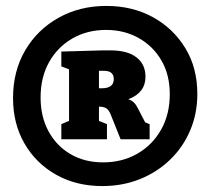

<svg xmlns="http://www.w3.org/2000/svg" viewBox="-20 -779 710 648"><path d="M325 -151Q238 -151 170 -189Q102 -227 63 -294Q24 -361 24 -448Q24 -539 65 -609Q106 -679 177.5 -719Q249 -759 339 -759Q427 -759 496 -721Q565 -683 605.5 -616.5Q646 -550 646 -462Q646 -395 621.5 -338Q597 -281 553 -239Q509 -197 451 -174Q393 -151 325 -151ZM328 -231Q392 -231 443 -260Q494 -289 523.5 -341Q553 -393 553 -461Q553 -527 524.5 -575.5Q496 -624 447.5 -651Q399 -678 338 -678Q274 -678 224 -649Q174 -620 145.5 -569Q117 -518 117 -450Q117 -385 144 -335.5Q171 -286 218.5 -258.5Q266 -231 328 -231ZM187 -309V-360L213 -371V-545L187 -555V-605L327 -609H353Q410 -609 440.5 -585.5Q471 -562 471 -520Q471 -466 413 -444Q433 -438 444 -416L470 -366L485 -360V-309H387L353 -394Q346 -410 337 -414.5Q328 -419 314 -419V-371L341 -360V-309ZM331 -540H314V-481H323Q364 -481 364 -512Q364 -540 331 -540Z"/></svg>

Font: Bitter Black
Style: Regular
Weight: 900
Designer: Sol Matas, and Bitter project Authors
Foundry: Sol Matas
Version: Version 2.001